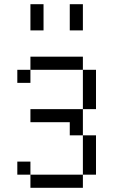

<svg xmlns="http://www.w3.org/2000/svg" viewBox="-20 -895 540 915"><path d="M125 -62.5V0H375V-62.5ZM125 -62.5V-125H62.5V-62.5ZM375 -62.5H437.5V-250H375ZM375 -250Q375 -250 375 -375H125V-312.5H312.5V-250ZM375 -375H437.5V-562.5H375ZM125 -562.5H62.5V-500H125ZM125 -562.5H375V-625H125ZM125 -875Q125 -875 125 -750H187.5Q187.5 -750 187.5 -875ZM312.5 -875Q312.5 -875 312.5 -750H375Q375 -750 375 -875Z"/></svg>

Font: UnifontExMono
Style: Regular
Weight: 500
Version: Version 15.0.06